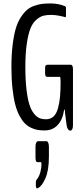

<svg xmlns="http://www.w3.org/2000/svg" viewBox="-20 -729 471 1083"><path d="M193.4 332.5Q191.4 333.5 189.9 333.5Q182.1 333.5 182.1 313.5V306.2Q182.1 301.3 182.4 297.9Q182.6 294.4 182.9 292.5Q183.1 290.5 184.3 288.1Q185.5 285.6 186 284.9Q186.5 284.2 189.2 280.8Q191.9 277.3 192.9 275.9Q202.6 262.2 208.3 239Q213.9 215.8 213.9 198.7Q213.9 185.5 210.9 185.5H190.4Q180.2 185.5 180.2 158.7V97.2Q180.2 82.5 184.6 75Q189 67.4 194.8 67.4H242.7Q248.5 67.4 252.2 76.4Q255.9 85.4 255.9 100.6V154.3Q255.9 231.9 236.1 276.9Q216.3 321.8 193.4 332.5ZM377.4 7.8Q361.3 7.8 356 -21Q356 -22.9 350.8 -60.8Q345.7 -98.6 345.7 -106.9Q345.7 -111.3 344.2 -111.3Q342.3 -111.3 341.3 -107.4Q333 -52.7 304.4 -22.9Q275.9 6.8 231.9 6.8Q210.4 6.8 192.9 3.9Q175.3 1 155.3 -8.3Q135.3 -17.6 119.9 -33.2Q104.5 -48.8 89.8 -76.2Q75.2 -103.5 65.7 -140.4Q56.2 -177.2 50.3 -231Q44.4 -284.7 44.4 -351.6Q44.4 -421.4 51.3 -476.3Q58.1 -531.2 69.1 -568.4Q80.1 -605.5 97.9 -632.3Q115.7 -659.2 133.1 -673.8Q150.4 -688.5 175 -696.8Q199.7 -705.1 219.2 -707.3Q238.8 -709.5 265.6 -709.5Q309.1 -709.5 346.2 -694.3Q346.7 -693.8 348.4 -692.6Q350.1 -691.4 351.1 -689.9Q352.1 -688.5 352.1 -685.5V-637.7Q352.1 -631.8 348.6 -631.8L343.8 -633.3Q338.4 -634.8 330.3 -636.7Q322.3 -638.7 312.7 -640.4Q303.2 -642.1 291.7 -643.6Q280.3 -645 270.5 -645Q243.7 -645 224.9 -640.4Q206.1 -635.7 185.5 -618.2Q165 -600.6 152.3 -569.8Q139.6 -539.1 131.3 -483.9Q123 -428.7 123 -351.6Q123 -278.3 129.4 -224.4Q135.7 -170.4 146 -138.7Q156.2 -106.9 171.9 -87.9Q187.5 -68.8 203.4 -62.5Q219.2 -56.2 239.3 -56.2Q264.6 -56.2 281.2 -71.3Q297.9 -86.4 306.6 -116.9Q315.4 -147.5 318.6 -182.9Q321.8 -218.3 321.8 -268.6Q321.8 -295.4 317.4 -295.4H249Q244.1 -295.4 241.5 -296.4Q238.8 -297.4 236.6 -302Q234.4 -306.6 234.4 -314.9V-344.2Q234.4 -356.4 237.8 -360.1Q241.2 -363.8 248 -363.8H378.9Q391.6 -363.8 391.6 -337.9V-22.5Q391.6 -7.8 387.5 0Q383.3 7.8 377.4 7.8Z"/></svg>

Font: BenchNine
Style: Regular
Weight: 400
Designer: Vernon Adams
Foundry: Vernon Adams
Version: Version 1 ; ttfautohint (v0.92.18-e454-dirty) -l 8 -r 50 -G 